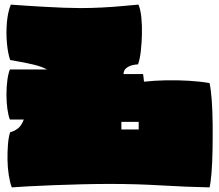

<svg xmlns="http://www.w3.org/2000/svg" viewBox="-20 -795 949 832"><path d="M31 17Q23 -4 18 -36Q13 -68 12.5 -102.5Q12 -137 14.5 -169Q17 -201 24 -222Q44 -227 59 -239.5Q74 -252 83 -277H23Q16 -294 12 -323Q8 -352 8 -385.5Q8 -419 12 -448.5Q16 -478 23 -494H184Q159 -507 127.5 -514.5Q96 -522 68 -527Q40 -532 24 -535Q14 -564 10 -608.5Q6 -653 10 -698.5Q14 -744 27 -775Q52 -773 90.5 -770.5Q129 -768 172.5 -765.5Q216 -763 257 -761.5Q298 -760 329 -760Q374 -760 422.5 -762.5Q471 -765 513 -769Q555 -773 580 -775Q589 -754 592.5 -719Q596 -684 595 -645.5Q594 -607 590 -572Q586 -537 578 -516Q568 -516 553.5 -512.5Q539 -509 527.5 -500Q516 -491 515 -474H600Q601 -469 602 -459.5Q603 -450 604 -441Q649 -446 699.5 -447Q750 -448 799 -445Q848 -442 888 -435Q894 -409 897.5 -361.5Q901 -314 901.5 -256.5Q902 -199 901 -143.5Q900 -88 896.5 -45Q893 -2 888 17Q788 15 679.5 8.5Q571 2 458 2Q402 2 337.5 3.5Q273 5 211 7.5Q149 10 101 12.5Q53 15 31 17ZM506 -234H581V-267H506Z"/></svg>

Font: Oi
Style: Regular
Weight: 400
Designer: Kostas Bartsokas, Mohamad Dakak
Foundry: Foundry5
Version: Version 4.000